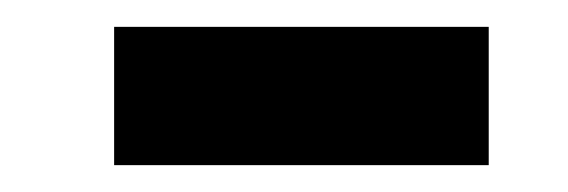

<svg xmlns="http://www.w3.org/2000/svg" viewBox="-20 -682 423 143"><path d="M65 -559H344V-662H65Z"/></svg>

Font: Noto Sans Hebrew Droid Medium
Style: Regular
Weight: 500
Designer: Monotype Design Team
Foundry: Monotype Imaging Inc.
Version: Version 1.100